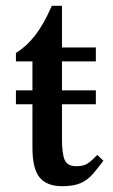

<svg xmlns="http://www.w3.org/2000/svg" viewBox="-20 -632 389 663"><path d="M195 11Q142 11 117 -19Q92 -49 92 -122V-272H35V-320H92V-420H35V-449Q72 -472 101.5 -510Q131 -548 159 -612H194V-468H311V-420H194V-320H311V-272H194V-153Q194 -99 204 -78.5Q214 -58 243 -58Q269 -58 283.5 -68Q298 -78 316 -97L337 -77Q317 -50 299.5 -30Q282 -10 258 0.5Q234 11 195 11Z"/></svg>

Font: STIX Two Text Medium
Style: Regular
Weight: 500
Designer: Ross Mills, John Hudson & Paul Hanslow, Tiro Typeworks Ltd; with prior portions MicroPress Inc., and Coen Hoffman.
Foundry: Tiro Typeworks Ltd
Version: Version 2.13 b171